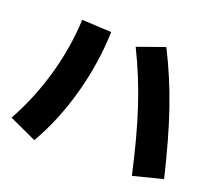

<svg xmlns="http://www.w3.org/2000/svg" viewBox="-123 -886 1184 1063"><g transform="rotate(20 469.0 -354.5)"><path d="M525.4 -665 685.5 -721.7Q760.3 -573.7 815.2 -414.8Q870.1 -255.9 923.8 -30.3L750 13.7Q702.1 -202.6 649.9 -360.6Q597.7 -518.6 525.4 -665ZM196.3 -704.1 370.1 -695.3Q364.3 -508.3 313.5 -324Q262.7 -139.6 174.8 12.7L13.7 -61.5Q94.2 -205.6 141.6 -371.6Q189 -537.6 196.3 -704.1Z"/></g></svg>

Font: Pretendard JP Black
Style: Regular
Weight: 900
Designer: Base glyphs from Inter by Rasmus Andersson; Hangeul glyphs from Noto Sans CJK(Source Han Sans) by Jang Soo-young and Kan
Foundry: Kil Hyung-jin
Version: Version 1.309